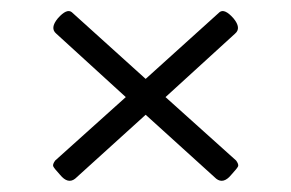

<svg xmlns="http://www.w3.org/2000/svg" viewBox="-20 -488 528 348"><path d="M372 -164 244 -280 116 -164Q103 -154 89 -171Q78 -183 76.5 -186.5Q75 -190 80 -197L208 -312L82 -427Q70 -437 85 -455Q101 -473 110 -466L244 -345L378 -466Q387 -473 403 -455Q418 -437 406 -427L280 -312L408 -197Q413 -190 411.5 -186.5Q410 -183 399 -171Q385 -154 372 -164Z"/></svg>

Font: Bonbon
Style: Regular
Weight: 400
Designer: Ksenia Erulevich
Foundry: Cyreal (www.cyreal.org)
Version: Version 1.000